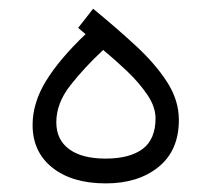

<svg xmlns="http://www.w3.org/2000/svg" viewBox="-20 -428 491 446"><path d="M178.7 -348.6 161.6 -363.3 196.3 -407.7Q250.5 -363.3 295.9 -321.3Q341.3 -279.3 368.4 -237.1Q395.5 -194.8 395.5 -149.4Q395.5 -78.6 348.4 -40.3Q301.3 -2 225.6 -2Q147.5 -2 101.6 -38.6Q55.7 -75.2 55.7 -137.7Q55.7 -189 86.9 -240Q118.2 -291 178.7 -348.6ZM341.3 -153.3Q341.3 -179.7 322.5 -207.5Q303.7 -235.4 275.9 -262Q248 -288.6 219.7 -312Q176.8 -272 143.8 -230.2Q110.8 -188.5 110.8 -144Q110.8 -103.5 140.6 -81.5Q170.4 -59.6 225.1 -59.6Q281.2 -59.6 311.3 -82Q341.3 -104.5 341.3 -153.3Z"/></svg>

Font: Vazirmatn RD UI FD ExtraLight
Style: Regular
Weight: 200
Designer: Saber Rastikerdar
Foundry: Saber Rastikerdar
Version: Version 33.003